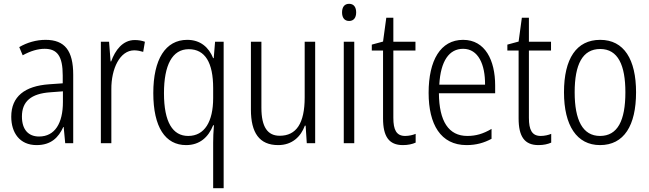

<svg xmlns="http://www.w3.org/2000/svg" viewBox="-20 -751 3404 1007"><path d="M219 -542C170 -542 122 -528 81 -504L99 -461C141 -484 179 -495 214 -495C280 -495 309 -457 309 -355V-314L238 -309C110 -300 39 -245 39 -139C39 -55 83 10 172 10C248 10 287 -30 312 -85H314L322 0H364V-359C364 -485 320 -542 219 -542ZM244 -267 310 -272V-216C310 -105 268 -35 185 -35C129 -35 95 -71 95 -140C95 -219 143 -260 244 -267Z M687 -541C623 -541 584 -487 563 -429H560L552 -532H509V0H564V-282C563 -391 609 -487 684 -487C701 -487 718 -483 731 -479L740 -532C724 -538 705 -541 687 -541Z M1098 -3V236H1153V-532H1108L1101 -446H1098C1075 -503 1031 -542 962 -542C848 -542 784 -440 784 -263C784 -84 847 10 956 10C1027 10 1073 -31 1098 -94H1102C1099 -61 1098 -24 1098 -3ZM967 -38C886 -38 840 -110 840 -262C840 -409 883 -493 970 -493C1056 -493 1098 -422 1098 -289V-237C1098 -113 1053 -38 967 -38Z M1633 -532H1578V-240C1578 -104 1534 -39 1447 -39C1384 -39 1351 -84 1351 -186V-532H1296V-176C1296 -55 1340 10 1439 10C1513 10 1558 -35 1579 -92H1583L1589 0H1633Z M1811 -731C1786 -731 1774 -713 1774 -686C1774 -658 1787 -641 1811 -641C1835 -641 1848 -658 1848 -686C1848 -713 1836 -731 1811 -731ZM1838 -532H1783V0H1838Z M2105 -38C2059 -38 2043 -70 2043 -133V-486H2159V-532H2043V-658H2006L1989 -533L1930 -517V-486H1989V-130C1989 -35 2020 10 2093 10C2120 10 2142 5 2160 -3V-49C2146 -43 2125 -38 2105 -38Z M2409 -542C2290 -542 2228 -434 2228 -264C2228 -99 2291 10 2427 10C2478 10 2519 -2 2558 -23V-75C2514 -49 2476 -38 2431 -38C2333 -38 2283 -115 2282 -262H2577V-303C2577 -434 2525 -542 2409 -542ZM2409 -495C2489 -495 2525 -412 2524 -307H2284C2291 -432 2336 -495 2409 -495Z M2816 -38C2770 -38 2754 -70 2754 -133V-486H2870V-532H2754V-658H2717L2700 -533L2641 -517V-486H2700V-130C2700 -35 2731 10 2804 10C2831 10 2853 5 2871 -3V-49C2857 -43 2836 -38 2816 -38Z M3316 -267C3316 -439 3253 -542 3128 -542C3003 -542 2938 -443 2938 -267C2938 -93 3005 10 3127 10C3253 10 3316 -93 3316 -267ZM2994 -267C2994 -413 3035 -494 3128 -494C3222 -494 3260 -408 3260 -267C3260 -118 3219 -38 3127 -38C3036 -38 2994 -121 2994 -267Z"/></svg>

Font: Noto Sans Arabic Cond Light
Style: Regular
Weight: 300
Width: 3
Designer: Monotype Design Team, Nadine Chahine, Nizar Qandah and Khaled Hosny
Foundry: Monotype Imaging Inc.
Version: Version 2.012